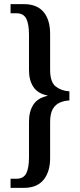

<svg xmlns="http://www.w3.org/2000/svg" viewBox="-20 -780 387 927"><path d="M31 127V83H59Q94 83 107 56.5Q120 30 120 -20V-193Q120 -242 141 -274.5Q162 -307 209 -317V-319Q163 -328 141.5 -360Q120 -392 120 -441V-612Q120 -663 107 -689.5Q94 -716 59 -716H31V-760H96Q158 -760 190 -722.5Q222 -685 222 -616V-443Q222 -383 249.5 -362Q277 -341 315 -339V-295Q290 -294 268.5 -284.5Q247 -275 234.5 -253Q222 -231 222 -190V-17Q222 50 190 88.5Q158 127 96 127Z"/></svg>

Font: Noto Serif ExtraCondensed Medium
Style: Regular
Weight: 500
Width: 2
Designer: Monotype Design Team
Foundry: Monotype Imaging Inc.
Version: Version 2.015